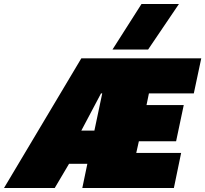

<svg xmlns="http://www.w3.org/2000/svg" viewBox="-62 -934 1020 954"><path d="M497 -688 641 -914H827L674 -688ZM-42 0 342 -644H938L901 -470H678L666 -412H851L813 -232H628L615 -174H838L802 0H347L372 -120H281L210 0ZM342 -285H407L446 -470H440Z"/></svg>

Font: Kanit Black
Style: Italic
Weight: 900
Italic angle: -12°
Designer: Katatrad Team
Foundry: CadsonDemak
Version: Version 2.000; ttfautohint (v1.8.3)